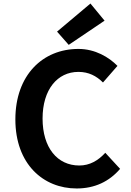

<svg xmlns="http://www.w3.org/2000/svg" viewBox="-20 -1053 740 1087"><path d="M303 -874 369 -799 572 -936 492 -1033ZM67 -377C67 -124 225 14 414 14C516 14 598 -25 660 -97L576 -188C536 -144 488 -116 429 -116C305 -116 221 -216 221 -382C221 -546 305 -646 424 -646C482 -646 526 -623 563 -586L645 -680C597 -729 519 -776 424 -776C222 -776 67 -628 67 -377Z"/></svg>

Font: Kawkab Mono
Style: Bold
Weight: 700
Monospace: yes
Designer: Abdullah Arif
Foundry: Abdullah Arif
Version: Version 1.000;PS 000.500;hotconv 1.0.88;makeotf.lib2.5.64775